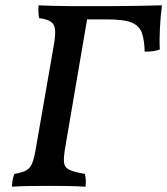

<svg xmlns="http://www.w3.org/2000/svg" viewBox="-20 -699 629 722"><path d="M25 3Q26 -25 34 -45Q64 -50 79 -58.5Q94 -67 101.5 -86.5Q109 -106 115 -142L183 -533Q189 -568 187 -588Q185 -608 171 -617.5Q157 -627 127 -631Q125 -642 124.5 -654Q124 -666 125 -679Q151 -678 180.5 -677Q210 -676 244 -676Q278 -676 316 -676L226 -149Q219 -110 220.5 -90Q222 -70 240 -61Q258 -52 299 -45Q302 -35 302.5 -23.5Q303 -12 302 3Q264 1 233 0.5Q202 0 165 0Q126 0 93 0.5Q60 1 25 3ZM524 -505Q523 -547 514 -574Q505 -601 476.5 -613.5Q448 -626 385 -626H284L314 -676Q363 -676 407.5 -676Q452 -676 496.5 -677Q541 -678 589 -679Q584 -641 581.5 -595.5Q579 -550 581 -513Q558 -504 524 -505Z"/></svg>

Font: Vollkorn Medium
Style: Italic
Weight: 500
Italic angle: -11°
Designer: Friedrich Althausen
Foundry: Friedrich Althausen
Version: Version 5.000